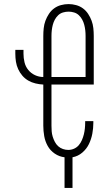

<svg xmlns="http://www.w3.org/2000/svg" viewBox="-20 -763 540 940"><path d="M296 157V7Q270 4 248 -11Q226 -26 213.5 -48.5Q201 -71 196.5 -96.5Q192 -122 192 -148V-349Q173 -350 154 -354.5Q135 -359 118.5 -368.5Q102 -378 89.5 -392.5Q77 -407 69 -424.5Q61 -442 58 -461Q55 -480 55 -500V-519H95V-500Q95 -479 100 -458Q105 -437 118.5 -420.5Q132 -404 151.5 -395Q171 -386 192 -386V-587Q192 -606 194 -625Q196 -644 202.5 -661.5Q209 -679 219.5 -695Q230 -711 245 -722Q260 -733 278.5 -738Q297 -743 316 -743Q334 -743 352.5 -738Q371 -733 386 -722Q401 -711 411.5 -695Q422 -679 428.5 -661.5Q435 -644 437 -625Q439 -606 439 -587V-349H232V-148Q232 -134 233 -120.5Q234 -107 238 -94Q242 -81 248.5 -68.5Q255 -56 265 -47Q275 -38 288 -33.5Q301 -29 314 -29Q329 -29 342.5 -35Q356 -41 365.5 -52Q375 -63 381 -77Q387 -91 390.5 -105Q394 -119 395.5 -134Q397 -149 397 -163V-170H437V-162Q437 -135 432 -108.5Q427 -82 415.5 -58Q404 -34 383 -16Q362 2 335 7V157ZM232 -386H399V-587Q399 -601 397.5 -614.5Q396 -628 392.5 -641.5Q389 -655 382.5 -667Q376 -679 366 -688.5Q356 -698 342.5 -702Q329 -706 316 -706Q302 -706 288.5 -702Q275 -698 265 -688.5Q255 -679 248.5 -667Q242 -655 238.5 -641.5Q235 -628 233.5 -614.5Q232 -601 232 -587Z"/></svg>

Font: Iosevka Extralight
Style: Regular
Weight: 200
Monospace: yes
Designer: Belleve Invis
Foundry: Belleve Invis
Version: Version 32.0.1; ttfautohint (v1.8.4)